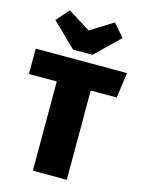

<svg xmlns="http://www.w3.org/2000/svg" viewBox="-140 -1045 839 1126"><g transform="rotate(15 279.5 -482.5)"><path d="M414 -965 277 -879 140 -965 73 -888 218 -747H336L481 -888ZM559 -696H5V-542H174V0H380V-542H538Z"/></g></svg>

Font: Fira Sans Heavy
Style: Regular
Weight: 900
Designer: bBox Type GmbH & Carrois Corporate GbR & Edenspiekermann AG
Foundry: bBox Type GmbH & Carrois Corporate GbR & Edenspiekermann AG
Version: Version 4.300;PS 004.300;hotconv 1.0.88;makeotf.lib2.5.64775